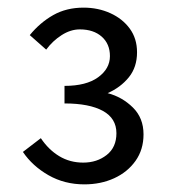

<svg xmlns="http://www.w3.org/2000/svg" viewBox="-20 -911 451 503"><path d="M201 -428Q149 -428 107 -452Q65 -476 40 -513L87 -549Q107 -519 135 -502Q163 -485 198 -485Q234 -485 259.5 -505Q285 -525 285 -562Q285 -601 249.5 -620.5Q214 -640 149 -640V-686Q206 -686 237 -708.5Q268 -731 268 -764Q268 -796 246.5 -815Q225 -834 189 -834Q165 -834 141.5 -819Q118 -804 101 -781L58 -819Q85 -852 119.5 -871.5Q154 -891 199 -891Q237 -891 269 -876.5Q301 -862 320 -836Q339 -810 339 -774Q339 -735 317.5 -708.5Q296 -682 262 -667Q300 -657 328 -629.5Q356 -602 356 -559Q356 -519 335 -489.5Q314 -460 279 -444Q244 -428 201 -428Z"/></svg>

Font: Noto Sans TC
Style: Regular
Weight: 400
Designer: Ryoko NISHIZUKA  (kana, bopomofo & ideographs); Paul D. Hunt (Latin, Greek & Cyrillic); Sandoll Communications , Soo-you
Foundry: Adobe
Version: Version 2.004-H2;hotconv 1.0.118;makeotfexe 2.5.65603